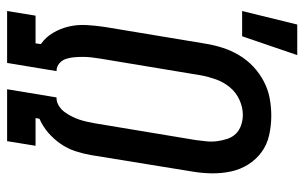

<svg xmlns="http://www.w3.org/2000/svg" viewBox="-178 -678 856 540"><g transform="rotate(90 250.0 -408.0)"><path d="M11 0 24 -80H102L104 -95Q85 -108 72.5 -129Q60 -150 54.5 -174Q49 -198 50.5 -224Q52 -250 56 -276L103 -559Q107 -583 114.5 -606.5Q122 -630 135 -652Q148 -674 167 -692Q186 -710 209 -722Q232 -734 256.5 -738.5Q281 -743 305 -743Q333 -743 360 -737Q387 -731 408 -715.5Q429 -700 443 -677.5Q457 -655 462.5 -628.5Q468 -602 467.5 -574Q467 -546 462 -518L416 -235Q412 -213 405 -191.5Q398 -170 384.5 -150.5Q371 -131 353 -115.5Q335 -100 314 -91L312 -80H390L377 0H231L254 -139H256Q267 -139 277.5 -145.5Q288 -152 295 -161.5Q302 -171 307.5 -182Q313 -193 316.5 -203.5Q320 -214 322.5 -225.5Q325 -237 327 -248L374 -531Q376 -546 377.5 -561Q379 -576 377 -591Q375 -606 370.5 -619.5Q366 -633 356.5 -643Q347 -653 332.5 -658Q318 -663 303 -663Q282 -663 261 -653.5Q240 -644 225.5 -626.5Q211 -609 203.5 -588Q196 -567 192 -546L145 -263Q143 -250 141.5 -238Q140 -226 140 -213.5Q140 -201 141 -189Q142 -177 145.5 -166Q149 -155 158 -147Q167 -139 180 -139L157 0ZM11 -661 49 -816H135L82 -661Z"/></g></svg>

Font: Iosevka Curly Slab Medium
Style: Italic
Weight: 500
Italic angle: -9°
Monospace: yes
Designer: Belleve Invis
Foundry: Belleve Invis
Version: Version 22.1.2; ttfautohint (v1.8.4)